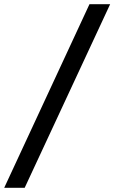

<svg xmlns="http://www.w3.org/2000/svg" viewBox="-55 -789 542 910"><path d="M-35 101 369 -769H467L62 101Z"/></svg>

Font: DM Sans 24pt Medium
Style: Italic
Weight: 500
Italic angle: -10°
Designer: Colophon Foundry, Jonny Pinhorn
Foundry: Colophon Foundry
Version: Version 4.004;gftools[0.9.30]